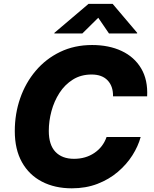

<svg xmlns="http://www.w3.org/2000/svg" viewBox="-20 -972 801 1001"><path d="M354.5 9.8Q266.1 9.8 199 -24.9Q131.8 -59.6 94.5 -126.2Q57.1 -192.9 57.1 -288.6Q57.1 -378.9 85.2 -459.7Q113.3 -540.5 166.3 -603Q219.2 -665.5 293.7 -701.4Q368.2 -737.3 460 -737.3Q547.9 -737.3 614 -706.3Q680.2 -675.3 715.8 -615.5Q751.5 -555.7 747.1 -469.7H569.3Q570.3 -522 541.3 -552.7Q512.2 -583.5 457.5 -583.5Q401.9 -583.5 359.9 -557.1Q317.9 -530.8 290 -487.5Q262.2 -444.3 248.3 -392.6Q234.4 -340.8 234.4 -289.6Q234.4 -216.8 269 -180.4Q303.7 -144 365.7 -144Q426.8 -144 472.2 -174.8Q517.6 -205.6 535.6 -257.8H713.4Q700.2 -209.5 670.2 -162.1Q640.1 -114.7 594.2 -75.7Q548.3 -36.6 488 -13.4Q427.7 9.8 354.5 9.8ZM409.2 -797.4H263.2L263.7 -800.8L441.4 -951.7H567.4L695.3 -800.8L694.8 -797.4H548.3L492.2 -879.4Z"/></svg>

Font: Inter Extra Bold
Style: Italic
Weight: 800
Italic angle: -9.39999°
Designer: Rasmus Andersson
Foundry: rsms
Version: Version 4.000;git-3c8e0fc